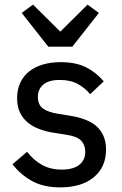

<svg xmlns="http://www.w3.org/2000/svg" viewBox="-20 -799 530 831"><path d="M241 12Q169 12 119.5 -15Q70 -42 34 -88L97 -142Q126 -105 162.5 -85Q199 -65 247 -65Q297 -65 323 -85.5Q349 -106 349 -142Q349 -171 331.5 -190Q314 -209 266 -216L222 -223Q185 -228 154 -239Q123 -250 101 -268Q79 -286 66.5 -312Q54 -338 54 -374Q54 -412 68 -441.5Q82 -471 107 -490.5Q132 -510 166.5 -520Q201 -530 242 -530Q308 -530 352 -508Q396 -486 429 -447L370 -391Q351 -416 318.5 -434.5Q286 -453 239 -453Q191 -453 167.5 -433Q144 -413 144 -380Q144 -345 166.5 -329Q189 -313 234 -306L278 -299Q364 -286 401.5 -249Q439 -212 439 -152Q439 -76 386 -32Q333 12 241 12ZM189 -597 74 -743 123 -779 241 -662 359 -779 408 -743 293 -597Z"/></svg>

Font: IBM Plex Sans Text
Style: Regular
Weight: 450
Designer: Mike Abbink, Paul van der Laan, Pieter van Rosmalen
Foundry: Bold Monday
Version: Version 3.005